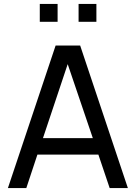

<svg xmlns="http://www.w3.org/2000/svg" viewBox="-20 -950 686 970"><path d="M271 -930V-840H181V-930ZM467 -930V-840H377V-930ZM534 0 477 -169H169L113 0H20L261 -720H385L626 0ZM197 -252H449L322 -626Z"/></svg>

Font: Manrope Medium
Style: Medium
Weight: 500
Designer: Mikhail Sharanda
Foundry: Mikhail Sharanda
Version: Version 4.000;hotconv 1.0.109;makeotfexe 2.5.65596